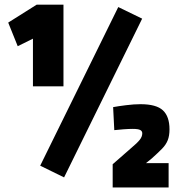

<svg xmlns="http://www.w3.org/2000/svg" viewBox="-20 -744 801 844"><path d="M124.8 -364.6V-574L57.9 -540.9L16.1 -644.7L141.4 -723.6H259V-364.6ZM261.7 35.8 156.7 -15.7 499.9 -713 604.9 -662ZM475.3 80.2V-22L556.6 -93.2Q582.6 -114.8 594 -129Q605.4 -143.1 605.4 -157.9Q605.4 -168 596.1 -172.7Q586.8 -177.4 563.4 -177.4Q546.4 -177.4 522.3 -175.6Q498.3 -173.9 482.4 -171.9L477.3 -273.1Q499.2 -277.2 534.2 -281.6Q569.2 -286 597.5 -286Q667.3 -286 696.2 -258.9Q725.1 -231.8 725.1 -175.5Q725.1 -147.4 717.4 -127.7Q709.7 -108 692.5 -90.4Q675.3 -72.8 647.5 -47.8L621.7 -27H721.2V80.2Z"/></svg>

Font: Titillium Web SemiBold
Style: Regular
Weight: 600
Designer: Mohamed Gaber, Accademia di Belle Arti di Urbino
Foundry: Kief Type Foundry, Accademia di Belle Arti di Urbino
Version: Version 3.000; ttfautohint (v1.8.4)